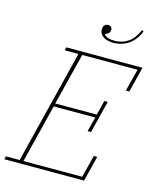

<svg xmlns="http://www.w3.org/2000/svg" viewBox="-134 -991 878 1080"><g transform="rotate(15 305.5 -451.0)"><path d="M1 -18H81L246 -680H166L170 -698H614L577 -550H557L590 -680H268L192 -377H434L455 -462H475L428 -274H408L430 -359H188L103 -18H445L478 -148H498L461 0H-3ZM420 -791Q382 -791 359.5 -806.5Q337 -822 337 -848Q337 -865 346 -873Q355 -881 366 -881Q374 -881 381.5 -876Q389 -871 389 -859Q389 -845 379.5 -837Q370 -829 362 -827V-824Q369 -814 385 -809Q401 -804 422 -804Q467 -804 501 -827.5Q535 -851 557 -902L567 -897Q555 -867 538 -846.5Q521 -826 501.5 -814Q482 -802 461 -796.5Q440 -791 420 -791Z"/></g></svg>

Font: IBM Plex Serif Thin
Style: Italic
Weight: 100
Italic angle: -14°
Designer: Mike Abbink, Paul van der Laan, Pieter van Rosmalen
Foundry: Bold Monday
Version: Version 3.001